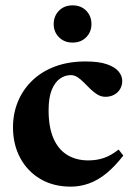

<svg xmlns="http://www.w3.org/2000/svg" viewBox="-20 -684 496 717"><path d="M299.5 -454.5Q349.5 -454.5 379.5 -444Q409.5 -433.5 423 -417Q436.5 -400.5 436.5 -382Q436.5 -364.5 428.2 -351Q420 -337.5 405.8 -330Q391.5 -322.5 374 -322.5Q358 -322.5 344.2 -330.8Q330.5 -339 318.2 -351Q306 -363 294 -375.2Q282 -387.5 269.8 -395.5Q257.5 -403.5 244.5 -403.5Q222.5 -403.5 203.8 -390.2Q185 -377 173.2 -348.2Q161.5 -319.5 161.5 -272Q161.5 -209 179.5 -167.5Q197.5 -126 231 -105.5Q264.5 -85 309.5 -85Q341.5 -85 368.2 -94.2Q395 -103.5 423 -125.5L440.5 -103Q408.5 -62 376.8 -36.2Q345 -10.5 312 1.2Q279 13 244.5 13Q179 13 130.5 -15.8Q82 -44.5 55.2 -94.8Q28.5 -145 28.5 -208.5Q28.5 -260 47 -304.8Q65.5 -349.5 100.5 -383.2Q135.5 -417 185.8 -435.8Q236 -454.5 299.5 -454.5ZM251 -525Q220 -525 200.2 -545Q180.5 -565 180.5 -594Q180.5 -624 200.2 -644Q220 -664 251 -664Q282.5 -664 302 -644Q321.5 -624 321.5 -594Q321.5 -565 302 -545Q282.5 -525 251 -525Z"/></svg>

Font: Newsreader 24pt
Style: Bold
Weight: 700
Designer: Hugues Gentile
Foundry: Production Type
Version: Version 1.003